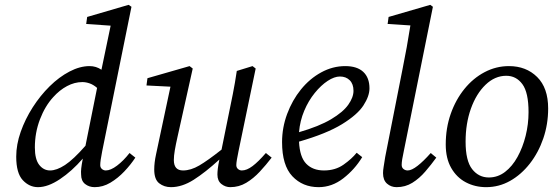

<svg xmlns="http://www.w3.org/2000/svg" viewBox="-20 -760 2295 793"><path d="M124 -151Q124 -102 142 -79Q160 -56 187 -56Q214 -56 248.5 -78.5Q283 -101 333 -158L381 -397Q366 -410 350.5 -415.5Q335 -421 320 -421Q288 -421 257 -404.5Q226 -388 200 -359Q166 -322 145 -267Q124 -212 124 -151ZM402 -135Q394 -95 394 -78Q394 -68 401 -62Q408 -56 417 -56Q437 -56 463.5 -76Q490 -96 515 -128L539 -109Q520 -80 493.5 -52Q467 -24 436 -5.5Q405 13 371 13Q348 13 331.5 0Q315 -13 315 -39Q314 -50 315.5 -64.5Q317 -79 322 -105Q277 -53 227.5 -20Q178 13 137 13Q101 13 74 -16Q47 -45 47 -113Q47 -163 65.5 -215.5Q84 -268 115 -316.5Q146 -365 185 -403.5Q224 -442 267 -464.5Q310 -487 350 -487Q377 -487 399 -472L437 -654L336 -661L340 -690L511 -740L523 -732Z M931 13Q911 13 894.5 0Q878 -13 878 -39Q878 -49 879.5 -62.5Q881 -76 886 -101Q828 -48 780 -17.5Q732 13 686 13Q658 13 637.5 -3Q617 -19 617 -60Q617 -88 624.5 -122.5Q632 -157 638 -186L684 -402L585 -407L589 -437L763 -487L776 -477L713 -194Q706 -163 702 -139.5Q698 -116 698 -99Q698 -56 736 -56Q768 -56 803 -76.5Q838 -97 895 -142L922 -275Q932 -323 941.5 -371Q951 -419 958 -467L1023 -487L1036 -477L965 -135Q961 -116 958.5 -101Q956 -86 956 -78Q956 -68 963 -62Q970 -56 979 -56Q999 -56 1023 -74Q1047 -92 1078 -128L1102 -109Q1079 -79 1053 -51Q1027 -23 997 -5Q967 13 931 13Z M1384 -444Q1361 -444 1333.5 -426Q1306 -408 1280 -376Q1254 -344 1236.5 -302.5Q1219 -261 1215 -214Q1298 -238 1347.5 -267.5Q1397 -297 1418.5 -327.5Q1440 -358 1440 -385Q1440 -413 1424.5 -428.5Q1409 -444 1384 -444ZM1296 13Q1230 13 1187.5 -32Q1145 -77 1145 -173Q1145 -233 1166 -289.5Q1187 -346 1223 -390.5Q1259 -435 1306.5 -461Q1354 -487 1406 -487Q1455 -487 1480.5 -463Q1506 -439 1506 -395Q1506 -363 1481 -324.5Q1456 -286 1392.5 -247Q1329 -208 1215 -175Q1218 -111 1245 -83.5Q1272 -56 1318 -56Q1365 -56 1399 -80Q1433 -104 1453 -129L1476 -111Q1445 -60 1398 -23.5Q1351 13 1296 13Z M1618 13Q1595 13 1578.5 -1.5Q1562 -16 1562 -45Q1562 -56 1564.5 -71Q1567 -86 1571 -112L1643 -477Q1652 -521 1660 -565.5Q1668 -610 1675 -655L1581 -661L1585 -690L1757 -740L1768 -732L1648 -137Q1639 -97 1639 -79Q1639 -68 1646.5 -62Q1654 -56 1664 -56Q1680 -56 1704.5 -75Q1729 -94 1759 -128L1782 -109Q1761 -80 1736.5 -51.5Q1712 -23 1683 -5Q1654 13 1618 13Z M1988 13Q1942 13 1904 -7Q1866 -27 1843.5 -66.5Q1821 -106 1821 -163Q1821 -231 1841.5 -289.5Q1862 -348 1898 -392.5Q1934 -437 1981.5 -462Q2029 -487 2082 -487Q2153 -487 2198.5 -442Q2244 -397 2244 -312Q2244 -247 2224 -188.5Q2204 -130 2168.5 -84.5Q2133 -39 2087 -13Q2041 13 1988 13ZM1999 -27Q2036 -27 2066 -50Q2096 -73 2117.5 -112Q2139 -151 2151 -199Q2163 -247 2163 -297Q2163 -378 2137.5 -412.5Q2112 -447 2071 -447Q2024 -447 1985.5 -410Q1947 -373 1925 -311.5Q1903 -250 1903 -175Q1903 -96 1930 -61.5Q1957 -27 1999 -27Z"/></svg>

Font: Source Serif Pro
Style: Italic
Weight: 400
Italic angle: -12°
Designer: Frank Grießhammer
Foundry: Adobe Systems Incorporated
Version: Version 3.001;hotconv 1.0.111;makeotfexe 2.5.65597